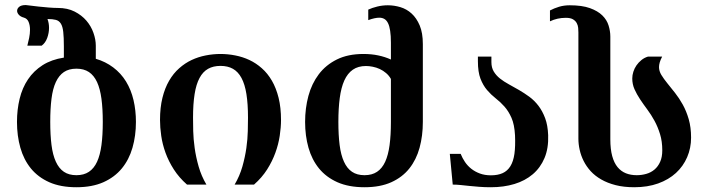

<svg xmlns="http://www.w3.org/2000/svg" viewBox="-20 -748 2864 778"><path d="M48.8 -253.9Q48.8 -303.7 59.6 -347.9Q70.3 -392.1 93.5 -426.5Q116.7 -460.9 152.6 -483.9Q188.5 -506.8 238.8 -514.6V-560.1Q238.8 -596.7 236.3 -618.7Q233.9 -640.6 226.6 -652.3Q219.2 -664.1 206.3 -667.5Q193.4 -670.9 172.4 -670.9Q178.7 -654.3 178.7 -635.3Q178.7 -614.7 171.4 -594.5Q164.1 -574.2 148.9 -563H90.8Q94.7 -577.1 98.1 -594.2Q101.6 -611.3 101.6 -627.4Q101.6 -645.5 95.9 -659.2Q90.3 -672.9 76.2 -676.8Q63.5 -680.2 56.4 -688Q49.3 -695.8 49.3 -704.1Q49.3 -713.4 57.9 -720.5Q66.4 -727.5 84.5 -727.5Q85.9 -727.5 100.8 -725.6Q115.7 -723.6 136 -721.4Q156.2 -719.2 177.7 -717.5Q199.2 -715.8 214.4 -715.8Q253.4 -715.8 282.2 -701.2Q311 -686.5 330.1 -664.3Q349.1 -642.1 358.6 -615Q368.2 -587.9 368.2 -563V-509.8Q407.2 -498.5 438.7 -474.9Q470.2 -451.2 490.7 -417.7Q511.2 -384.3 521 -342.5Q530.8 -300.8 530.8 -253.9Q530.8 -197.8 516.8 -149.4Q502.9 -101.1 473.6 -65.4Q444.3 -29.8 398.7 -9.5Q353 10.7 289.6 10.7Q225.6 10.7 179.9 -9.5Q134.3 -29.8 105.2 -65.4Q76.2 -101.1 62.5 -149.4Q48.8 -197.8 48.8 -253.9ZM183.6 -254.4Q183.6 -200.7 188.7 -160.4Q193.8 -120.1 206.3 -92.8Q218.8 -65.4 239 -51.8Q259.3 -38.1 289.6 -38.1Q319.8 -38.1 340.3 -51.8Q360.8 -65.4 373.3 -92.5Q385.7 -119.6 391.1 -159.9Q396.5 -200.2 396.5 -253.9Q396.5 -307.6 391.1 -347.9Q385.7 -388.2 373.3 -415.3Q360.8 -442.4 340.3 -456.1Q319.8 -469.7 289.6 -469.7Q259.3 -469.7 239 -456.1Q218.8 -442.4 206.3 -415.5Q193.8 -388.7 188.7 -348.1Q183.6 -307.6 183.6 -254.4Z M873.5 -481Q844.2 -481 823.2 -469.2Q802.2 -457.5 788.6 -432.1Q774.9 -406.7 768.6 -366.9Q762.2 -327.1 762.2 -271Q762.2 -249 762.9 -217Q763.7 -185.1 768.8 -148.4Q773.9 -111.8 784.9 -73.2Q795.9 -34.7 816.4 0H737.8Q705.6 -28.3 684.3 -61.5Q663.1 -94.7 650.6 -129.2Q638.2 -163.6 633.3 -197.8Q628.4 -231.9 628.4 -261.7Q628.4 -312 638.2 -351.6Q647.9 -391.1 665.3 -420.9Q682.6 -450.7 706.1 -471.4Q729.5 -492.2 756.6 -504.9Q783.7 -517.6 813.7 -523.4Q843.8 -529.3 873.5 -529.3Q903.3 -529.3 933.3 -523.4Q963.4 -517.6 990.5 -504.9Q1017.6 -492.2 1041 -471.4Q1064.5 -450.7 1081.8 -420.9Q1099.1 -391.1 1108.9 -351.6Q1118.7 -312 1118.7 -261.7Q1118.7 -231.9 1113.5 -197.8Q1108.4 -163.6 1095.9 -129.2Q1083.5 -94.7 1062.5 -61.5Q1041.5 -28.3 1009.3 0H930.7Q951.2 -34.7 962.2 -73.2Q973.1 -111.8 978.3 -148.4Q983.4 -185.1 984.1 -217Q984.9 -249 984.9 -271Q984.9 -327.1 978.5 -366.9Q972.2 -406.7 958.5 -432.1Q944.8 -457.5 923.8 -469.2Q902.8 -481 873.5 -481Z M1216.3 -253.9Q1216.3 -309.6 1229.7 -359.4Q1243.2 -409.2 1271.7 -447Q1300.3 -484.9 1345.2 -507.1Q1390.1 -529.3 1452.6 -529.3Q1485.4 -529.3 1512.9 -523.4Q1540.5 -517.6 1564 -506.8V-574.7Q1564 -603.5 1561 -623Q1558.1 -642.6 1552.2 -654.3Q1546.4 -666 1537.6 -671.1Q1528.8 -676.3 1517.1 -676.3Q1499 -676.3 1472.2 -666.5V-709Q1487.8 -716.3 1508.5 -721.4Q1529.3 -726.6 1551.8 -726.6Q1577.1 -726.6 1602.5 -719Q1627.9 -711.4 1647.9 -693.1Q1668 -674.8 1680.7 -644.8Q1693.4 -614.7 1693.4 -569.3V-253.9Q1693.4 -197.8 1680.2 -149.4Q1667 -101.1 1638.7 -65.4Q1610.4 -29.8 1565.4 -9.5Q1520.5 10.7 1457 10.7Q1393.1 10.7 1347.4 -9.5Q1301.8 -29.8 1272.7 -65.4Q1243.7 -101.1 1230 -149.4Q1216.3 -197.8 1216.3 -253.9ZM1351.1 -254.4Q1351.1 -200.7 1356.2 -160.4Q1361.3 -120.1 1373.8 -92.8Q1386.2 -65.4 1406.5 -51.8Q1426.8 -38.1 1457 -38.1Q1487.3 -38.1 1507.8 -51.8Q1528.3 -65.4 1540.8 -92.5Q1553.2 -119.6 1558.6 -159.9Q1564 -200.2 1564 -253.9V-428.2Q1556.2 -441.9 1544.4 -451.9Q1532.7 -461.9 1519 -468.3Q1505.4 -474.6 1490.7 -477.5Q1476.1 -480.5 1462.9 -480.5Q1431.2 -480.5 1409.7 -465.6Q1388.2 -450.7 1375.2 -421.9Q1362.3 -393.1 1356.7 -350.8Q1351.1 -308.6 1351.1 -254.4Z M1969.2 -37.6Q1997.1 -37.6 2016.6 -46.4Q2036.1 -55.2 2048.1 -74.5Q2060.1 -93.8 2064.5 -124.5Q2068.8 -155.3 2066.9 -199.7Q2064.5 -243.7 2052.5 -270.8Q2040.5 -297.9 2023.9 -316.4Q2007.3 -335 1988.5 -349.6Q1969.7 -364.3 1953.6 -383.1Q1937.5 -401.9 1927 -429Q1916.5 -456.1 1916.5 -500V-518.6H1971.2V-496.1Q1971.2 -474.1 1980.7 -458.3Q1990.2 -442.4 2005.9 -429.9Q2021.5 -417.5 2041.7 -406.5Q2062 -395.5 2083 -383.3Q2104 -371.1 2124.8 -356Q2145.5 -340.8 2161.9 -319.3Q2178.2 -297.9 2189 -269Q2199.7 -240.2 2201.2 -200.2Q2203.1 -147.5 2186.5 -107.9Q2169.9 -68.4 2138.9 -42Q2107.9 -15.6 2064.5 -2.4Q2021 10.7 1969.2 10.7Q1943.8 10.7 1922.1 9Q1900.4 7.3 1881.6 5.4Q1862.8 3.4 1846.2 1.7Q1829.6 0 1814.5 0L1802.7 -124.5H1846.7Q1853.5 -107.4 1864 -91.8Q1874.5 -76.2 1889.6 -64.2Q1904.8 -52.2 1924.6 -44.9Q1944.3 -37.6 1969.2 -37.6Z M2323.7 -616.7Q2323.7 -625 2322.8 -635.3Q2321.8 -645.5 2316.9 -654.5Q2312 -663.6 2301.8 -669.7Q2291.5 -675.8 2272.9 -675.8Q2238.3 -675.8 2208.5 -661.6V-705.6Q2225.1 -714.4 2245.1 -720.5Q2265.1 -726.6 2288.6 -726.6Q2338.4 -726.6 2370.4 -715.1Q2402.3 -703.6 2420.7 -685.5Q2439 -667.5 2446 -644.8Q2453.1 -622.1 2453.1 -599.6V-183.6Q2453.1 -143.6 2460.7 -115.7Q2468.3 -87.9 2482.4 -70.8Q2496.6 -53.7 2516.1 -45.9Q2535.6 -38.1 2560.1 -38.1Q2580.1 -38.1 2598.9 -43.5Q2617.7 -48.8 2632.1 -61Q2646.5 -73.2 2655 -92.3Q2663.6 -111.3 2663.6 -138.7Q2663.6 -175.3 2654.5 -204.6Q2645.5 -233.9 2632.1 -258.5Q2618.7 -283.2 2602.8 -304.4Q2586.9 -325.7 2573.5 -345.9Q2560.1 -366.2 2551 -386.5Q2542 -406.7 2542 -430.2Q2542 -443.4 2546.4 -457.3Q2550.8 -471.2 2559.1 -483.2Q2567.4 -495.1 2579.1 -504.6Q2590.8 -514.2 2605.5 -518.6H2663.1Q2656.2 -505.4 2653.3 -495.1Q2650.4 -484.9 2650.4 -476.1Q2650.4 -460 2659.9 -444.3Q2669.4 -428.7 2684.1 -410.6Q2698.7 -392.6 2715.3 -371.6Q2731.9 -350.6 2746.6 -324.2Q2761.2 -297.9 2770.8 -264.9Q2780.3 -231.9 2780.3 -190.4Q2780.3 -147.9 2764.4 -111.1Q2748.5 -74.2 2719 -47.1Q2689.5 -20 2646.7 -4.6Q2604 10.7 2550.3 10.7Q2507.8 10.7 2474.6 2.2Q2441.4 -6.3 2416.3 -20.8Q2391.1 -35.2 2373.5 -54.4Q2356 -73.7 2345 -95.7Q2334 -117.7 2328.9 -140.9Q2323.7 -164.1 2323.7 -186Z"/></svg>

Font: Arian AMU Serif
Style: Bold
Weight: 700
Designer: Ruben Hakobyan (Tarumian)
Foundry: Ruben Hakobyan (Tarumian)
Version: Version 1.002